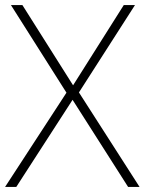

<svg xmlns="http://www.w3.org/2000/svg" viewBox="-22 -734 568 754"><path d="M526 0H481L263 -342L42 0H-2L239 -370L21 -714H66L265 -399L464 -714H508L288 -371Z"/></svg>

Font: Noto Sans Lao Looped ExtraLight
Style: Regular
Weight: 200
Designer: Mark Frömberg, Ben Mitchell
Foundry: The Fontpad Ltd
Version: Version 1.002; ttfautohint (v1.8.4.7-5d5b)